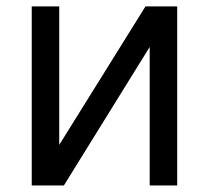

<svg xmlns="http://www.w3.org/2000/svg" viewBox="-20 -565 637 585"><path d="M160.5 -123.6 423.3 -545.5H519.9V0H436.1V-421.9L174.7 0H76.7V-545.5H160.5Z"/></svg>

Font: Inter Alia
Style: Regular
Weight: 400
Designer: Rasmus Andersson (Latin, Greek, Cyrillic etc.) and Evan from Shavian.info (Shavian, old style figures)
Foundry: Shavian.info
Version: Version 0.001;git-37ab20767